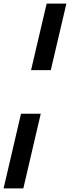

<svg xmlns="http://www.w3.org/2000/svg" viewBox="-80 -800 400 1070"><path d="M180 -780H290L203 -409H93ZM37 -166H147L50 250H-60Z"/></svg>

Font: Besley* Narrow Fatface
Style: Italic
Weight: 900
Width: 4
Italic angle: -13°
Designer: Owen Earl
Foundry: indestructible type*
Version: Version 3.000; ttfautohint (v1.8.3)